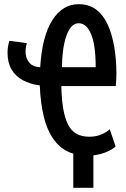

<svg xmlns="http://www.w3.org/2000/svg" viewBox="-20 -729 600 917"><path d="M330 168V5Q275 -12 240.5 -57.5Q206 -103 189.5 -171Q173 -239 170 -321Q124 -327 89 -346Q54 -365 35 -397.5Q16 -430 16 -477Q16 -493 18.5 -508Q21 -523 25 -534L108 -523Q105 -513 103.5 -502.5Q102 -492 102 -483Q102 -452 119.5 -430.5Q137 -409 172 -408Q181 -555 229.5 -632Q278 -709 356 -709Q405 -709 439 -683.5Q473 -658 494 -612.5Q515 -567 525.5 -506Q536 -445 536 -374Q536 -360 535 -344Q534 -328 533 -318H273Q275 -196 304 -136Q333 -76 406 -76Q441 -76 468 -88.5Q495 -101 504 -112L532 -30Q523 -19 494 -5.5Q465 8 426 13V168ZM276 -408H437Q437 -514 415 -566Q393 -618 356 -618Q335 -618 320 -600.5Q305 -583 295.5 -553.5Q286 -524 281 -486.5Q276 -449 276 -408Z"/></svg>

Font: Ubuntu Sans Mono Medium
Style: Regular
Weight: 500
Monospace: yes
Designer: Dalton Maag Ltd
Foundry: Dalton Maag Ltd
Version: Version 1.006